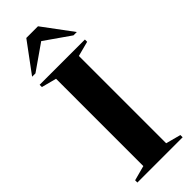

<svg xmlns="http://www.w3.org/2000/svg" viewBox="-302 -964 993 993"><g transform="rotate(-45 195.0 -467.5)"><path d="M360.5 -16.5V0H29.5V-16.5L111.5 -38.5V-677L29.5 -698.5V-715H360.5V-698.5L278.5 -677V-38.5ZM334 -772 195 -869 56 -772H31.5L152 -935H237.5L358.5 -772Z"/></g></svg>

Font: Newsreader 72pt SemiBold
Style: Regular
Weight: 600
Designer: Hugues Gentile
Foundry: Production Type
Version: Version 1.003; ttfautohint (v1.8.3)